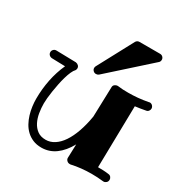

<svg xmlns="http://www.w3.org/2000/svg" viewBox="-181 -924 1051 1091"><g transform="rotate(30 344.5 -378.5)"><path d="M670.9 -483.9Q670.9 -475.1 665.3 -467.8Q659.7 -460.4 649.9 -459Q632.8 -455.1 615.7 -452.9Q598.6 -450.7 582 -448.2L574.2 -43.9Q591.3 -43.9 609.1 -43.2Q627 -42.5 644 -40Q654.8 -39.1 660.9 -31.5Q667 -23.9 667 -15.1Q667 -2.9 658.9 4.2Q650.9 11.2 642.1 11.2H639.2Q619.1 8.8 599.9 7.8Q580.6 6.8 562 6.8Q528.3 6.8 495.4 10.3Q462.4 13.7 430.2 21H424.8Q414.6 21 406.7 13.4Q398.9 5.9 398.9 -3.9V-4.9L401.9 -94.2Q371.1 -38.1 330.1 -8.5Q289.1 21 238.8 21Q207 21 182.9 10.7Q158.7 0.5 140.4 -16.8Q122.1 -34.2 109.6 -56.9Q97.2 -79.6 89.6 -104.7Q82 -129.9 78.6 -155.8Q75.2 -181.6 75.2 -205.1Q75.2 -269 87.6 -330.6Q100.1 -392.1 125 -446.8L37.1 -449.2Q26.4 -450.2 19.3 -457.3Q12.2 -464.4 12.2 -475.1Q12.2 -484.9 19.5 -492.4Q26.9 -500 38.1 -500L167 -497.1Q177.7 -495.6 184.8 -488.5Q191.9 -481.4 191.9 -471.2Q191.9 -467.3 190.7 -464.1Q189.5 -460.9 188 -458Q178.7 -448.7 170.4 -430.2Q162.1 -411.6 155.3 -387.9Q148.4 -364.3 143.1 -337.6Q137.7 -311 133.8 -285.9Q129.9 -260.7 127.9 -239.3Q126 -217.8 126 -204.1Q126 -173.8 131.1 -142.8Q136.2 -111.8 148.9 -86.7Q161.6 -61.5 183.1 -45.7Q204.6 -29.8 237.8 -29.8Q267.6 -29.8 294.4 -47.1Q321.3 -64.5 343 -96.7Q364.7 -128.9 381.1 -175.3Q397.5 -221.7 407.2 -279.8L413.1 -476.1Q413.1 -486.8 421.4 -493.4Q429.7 -500 439 -500H441.9Q458.5 -497.6 475.6 -496.8Q492.7 -496.1 511.2 -496.1Q541 -496.1 573.5 -499Q606 -502 641.1 -508.8Q642.1 -508.8 643.1 -509.3Q644 -509.8 645 -509.8Q656.2 -509.8 663.6 -501.7Q670.9 -493.7 670.9 -483.9ZM583 -753.4Q583 -740.7 573.7 -733.4L315.9 -502.4Q308.6 -496.6 298.8 -496.6Q287.6 -496.6 280.3 -504.2Q272.9 -511.7 272.9 -521.5Q272.9 -528.3 275.9 -533.7L399.9 -765.6Q407.7 -778.3 422.9 -778.3H557.1Q568.4 -778.3 575.7 -770.8Q583 -763.2 583 -753.4Z"/></g></svg>

Font: Ribeye
Style: Regular
Weight: 400
Designer: Astigmatic (AOETI)
Foundry: Astigmatic (AOETI)
Version: Version 1.000